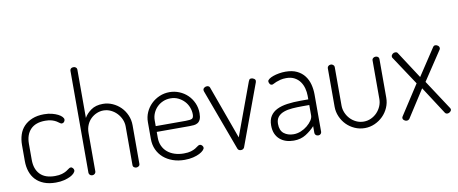

<svg xmlns="http://www.w3.org/2000/svg" viewBox="-67 -1049 3199 1340"><g transform="rotate(-10 1532.5 -379.5)"><path d="M237 6Q189 6 153.5 -8Q118 -22 95 -46.5Q72 -71 60.5 -105Q49 -139 49 -179V-293Q49 -332 60 -366Q71 -400 94.5 -424.5Q118 -449 153.5 -463.5Q189 -478 237 -478Q268 -478 293 -471.5Q318 -465 335.5 -456Q353 -447 362.5 -436.5Q372 -426 372 -417Q372 -408 365.5 -400.5Q359 -393 349 -393Q343 -393 335.5 -399Q328 -405 316 -412.5Q304 -420 285 -426Q266 -432 238 -432Q169 -432 133.5 -395Q98 -358 98 -293V-179Q98 -114 133.5 -77Q169 -40 239 -40Q269 -40 288.5 -46Q308 -52 320.5 -59.5Q333 -67 341 -73.5Q349 -80 356 -80Q365 -80 371.5 -72Q378 -64 378 -56Q378 -47 368 -36Q358 -25 340 -16Q322 -7 296 -0.5Q270 6 237 6Z M521 -22Q521 -14 514 -7Q507 0 496 0Q485 0 478.5 -7Q472 -14 472 -22V-745Q472 -754 478.5 -760Q485 -766 496 -766Q507 -766 514 -760Q521 -754 521 -745V-402Q537 -431 570 -454.5Q603 -478 654 -478Q690 -478 722.5 -463.5Q755 -449 779.5 -424.5Q804 -400 818.5 -366.5Q833 -333 833 -295V-22Q833 -11 825 -5.5Q817 0 808 0Q799 0 791.5 -5.5Q784 -11 784 -22V-295Q784 -321 773.5 -345.5Q763 -370 744.5 -389.5Q726 -409 701.5 -420.5Q677 -432 650 -432Q626 -432 603 -422.5Q580 -413 561.5 -395.5Q543 -378 532 -352.5Q521 -327 521 -295Z M1126 -478Q1162 -478 1195 -464.5Q1228 -451 1253 -427Q1278 -403 1293 -369.5Q1308 -336 1308 -297Q1308 -269 1301 -253.5Q1294 -238 1282 -230.5Q1270 -223 1254.5 -221.5Q1239 -220 1223 -220H991V-178Q991 -146 1003 -120Q1015 -94 1036.5 -76Q1058 -58 1087.5 -48.5Q1117 -39 1152 -39Q1183 -39 1202.5 -45Q1222 -51 1234.5 -58.5Q1247 -66 1255 -72.5Q1263 -79 1271 -79Q1280 -79 1287 -71Q1294 -63 1294 -55Q1294 -47 1284 -36.5Q1274 -26 1255.5 -16.5Q1237 -7 1210 -0.5Q1183 6 1150 6Q1104 6 1066 -7.5Q1028 -21 1000.5 -45Q973 -69 957.5 -103Q942 -137 942 -179V-298Q942 -335 956.5 -367.5Q971 -400 996 -424.5Q1021 -449 1054.5 -463.5Q1088 -478 1126 -478ZM1204 -261Q1238 -261 1249 -267.5Q1260 -274 1260 -297Q1260 -322 1250.5 -347Q1241 -372 1223 -391Q1205 -410 1180.5 -422Q1156 -434 1126 -434Q1097 -434 1072.5 -423.5Q1048 -413 1030 -395Q1012 -377 1001.5 -353Q991 -329 991 -302V-261Z M1367 -435Q1366 -437 1364.5 -442Q1363 -447 1363 -450Q1363 -460 1371.5 -466.5Q1380 -473 1391 -473Q1397 -473 1403 -470Q1409 -467 1411 -461L1548 -83L1685 -455Q1688 -463 1691.5 -468Q1695 -473 1705 -473Q1714 -473 1724 -467Q1734 -461 1734 -451Q1734 -446 1732.5 -442Q1731 -438 1730 -435L1572 -7Q1565 7 1548 7Q1531 7 1525 -7Z M1948 -478Q1996 -478 2029 -462Q2062 -446 2082.5 -419Q2103 -392 2112 -357.5Q2121 -323 2121 -286V-22Q2121 -13 2114.5 -6.5Q2108 0 2097 0Q2087 0 2080 -6.5Q2073 -13 2073 -22V-70Q2047 -41 2010 -17.5Q1973 6 1923 6Q1894 6 1869 -2Q1844 -10 1825 -26.5Q1806 -43 1795.5 -67.5Q1785 -92 1785 -126Q1785 -166 1802 -192Q1819 -218 1849.5 -233Q1880 -248 1923 -254Q1966 -260 2018 -260H2072V-286Q2072 -312 2065 -338.5Q2058 -365 2043 -386Q2028 -407 2004 -420Q1980 -433 1946 -433Q1922 -433 1904.5 -428.5Q1887 -424 1874.5 -419Q1862 -414 1854 -409.5Q1846 -405 1841 -405Q1830 -405 1824.5 -414.5Q1819 -424 1819 -432Q1819 -440 1830.5 -448.5Q1842 -457 1860.5 -463.5Q1879 -470 1902 -474Q1925 -478 1948 -478ZM2072 -220H2023Q1986 -220 1952 -217.5Q1918 -215 1891.5 -205.5Q1865 -196 1849.5 -177.5Q1834 -159 1834 -128Q1834 -81 1861.5 -59.5Q1889 -38 1930 -38Q1956 -38 1981.5 -48.5Q2007 -59 2027 -75.5Q2047 -92 2059.5 -110.5Q2072 -129 2072 -146Z M2427 6Q2389 6 2355.5 -9Q2322 -24 2297.5 -49Q2273 -74 2258.5 -107.5Q2244 -141 2244 -177V-451Q2244 -459 2251 -465.5Q2258 -472 2269 -472Q2278 -472 2285.5 -465.5Q2293 -459 2293 -451V-177Q2293 -151 2303.5 -126Q2314 -101 2332 -82Q2350 -63 2374.5 -51.5Q2399 -40 2427 -40Q2455 -40 2479.5 -51.5Q2504 -63 2522 -82Q2540 -101 2550.5 -125.5Q2561 -150 2561 -177V-452Q2561 -460 2568.5 -466Q2576 -472 2586 -472Q2597 -472 2603.5 -466Q2610 -460 2610 -452V-177Q2610 -140 2595.5 -107Q2581 -74 2556 -49Q2531 -24 2497.5 -9Q2464 6 2427 6Z M2696 -18Q2696 -23 2700 -29L2836 -239L2701 -443Q2698 -447 2698 -453Q2698 -463 2706.5 -470.5Q2715 -478 2726 -478Q2731 -478 2735.5 -476.5Q2740 -475 2743 -470L2868 -278L2994 -469Q3000 -478 3010 -478Q3020 -478 3029 -471Q3038 -464 3038 -453Q3038 -447 3035 -443L2899 -238L3036 -29Q3040 -23 3040 -18Q3040 -9 3031 -1.5Q3022 6 3012 6Q3001 6 2995 -2L2868 -198L2742 -2Q2734 6 2724 6Q2714 6 2705 -1Q2696 -8 2696 -18Z"/></g></svg>

Font: AkaAcidDosis
Style: Light
Weight: 300
Designer: Edgar Tolentino, Pablo Impallari, Igino Marini, Aka-Acid
Foundry: Edgar Tolentino, Pablo Impallari, Igino Marini, Aka-Acid
Version: Version 1.007